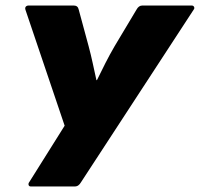

<svg xmlns="http://www.w3.org/2000/svg" viewBox="-20 -675 723 695"><path d="M92 0Q85 0 83.5 -5.5Q82 -11 86 -16L214 -220L72 -640Q70 -647 73.5 -651Q77 -655 84 -655H247Q262 -655 265 -640L301 -507Q309 -477 315.5 -447Q322 -417 329 -385H331Q346 -416 361.5 -446.5Q377 -477 395 -508L474 -640Q482 -655 495 -655H674Q680 -655 682.5 -650Q685 -645 681 -640L273 -15Q269 -8 263.5 -4Q258 0 250 0Z"/></svg>

Font: Sofia Sans ExtraBlack
Style: Italic
Weight: 1000
Italic angle: -9°
Designer: Botio Nikoltchev, Ani Petrova
Foundry: lettersoup
Version: Version 4.100; ttfautohint (v1.8.4.7-5d5b)